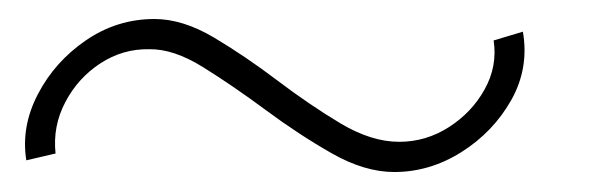

<svg xmlns="http://www.w3.org/2000/svg" viewBox="-20 -398 620 197"><path d="M384.5 -221.5Q354 -221.5 320.2 -240.8Q286.5 -260 252.8 -285Q219 -310 188.5 -329Q158 -348 133 -347.5Q106 -348 83 -333Q60 -318 47 -293.2Q34 -268.5 37 -240.5L7 -233.5Q1.5 -268 18.8 -301.2Q36 -334.5 68 -356.5Q100 -378.5 138.5 -378.5Q167.5 -378.5 199.5 -359.5Q231.5 -340.5 264.5 -315.5Q297.5 -290.5 329.2 -271.5Q361 -252.5 389.5 -252.5Q417 -252.5 440.5 -267.5Q464 -282.5 477.2 -306.2Q490.5 -330 486.5 -356.5L516.5 -365.5Q523 -328 504.5 -295.2Q486 -262.5 453.5 -242Q421 -221.5 384.5 -221.5Z"/></svg>

Font: Urbanist Thin
Style: Italic
Weight: 100
Italic angle: -8°
Designer: Corey Hu
Foundry: Corey Hu
Version: Version 1.321; ttfautohint (v1.8.4.7-5d5b)